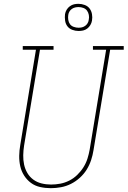

<svg xmlns="http://www.w3.org/2000/svg" viewBox="-20 -976 667 1004"><path d="M246 8Q217 8 190 2Q163 -4 142 -19.5Q121 -35 106.5 -57.5Q92 -80 86 -106.5Q80 -133 80.5 -161.5Q81 -190 86 -218L168 -716H99V-735H260V-716H189L106 -215Q102 -190 101.5 -164.5Q101 -139 106 -115.5Q111 -92 123 -71.5Q135 -51 154 -37Q173 -23 197 -17Q221 -11 247 -11Q271 -11 295 -15.5Q319 -20 342 -31.5Q365 -43 384 -61.5Q403 -80 416.5 -101.5Q430 -123 437.5 -147Q445 -171 449 -194L535 -716H466V-735H627V-716H556L469 -191Q465 -165 456.5 -139Q448 -113 433.5 -89.5Q419 -66 397.5 -46.5Q376 -27 351 -14.5Q326 -2 299 3Q272 8 246 8ZM391 -814Q374 -814 358 -820Q342 -826 332.5 -838.5Q323 -851 320.5 -868Q318 -885 320 -902Q322 -914 328.5 -925Q335 -936 345.5 -943.5Q356 -951 367 -953.5Q378 -956 390 -956Q407 -956 423 -950Q439 -944 448.5 -931.5Q458 -919 461 -902Q464 -885 461 -868Q459 -856 452.5 -845Q446 -834 436 -826.5Q426 -819 414.5 -816.5Q403 -814 391 -814ZM391 -831Q400 -831 408.5 -833Q417 -835 425 -840.5Q433 -846 438 -854.5Q443 -863 444 -872Q447 -885 444.5 -898Q442 -911 435 -920.5Q428 -930 416 -934.5Q404 -939 391 -939Q382 -939 373 -937Q364 -935 356 -929.5Q348 -924 343 -915.5Q338 -907 337 -898Q335 -885 337 -872Q339 -859 346 -849.5Q353 -840 365.5 -835.5Q378 -831 391 -831Z"/></svg>

Font: Iosevka HT Thin Extended
Style: Italic
Weight: 100
Width: 7
Italic angle: -9°
Monospace: yes
Designer: Belleve Invis
Foundry: Belleve Invis
Version: Version 32.3.0; ttfautohint (v1.8.4)